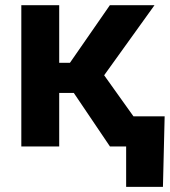

<svg xmlns="http://www.w3.org/2000/svg" viewBox="-20 -566 656 742"><path d="M62.4 0V-545.9H208.8V-323.3H250.3L404.6 -545.9H577.1L382.5 -275.1L578.9 0H404.9L265.2 -206.9H208.8V0ZM467.5 156.2V0H425.4V-116.4H616.3L609.7 156.2Z"/></svg>

Font: Adwaita Sans
Style: Regular
Weight: 400
Designer: Rasmus Andersson
Foundry: rsms
Version: Version 4.001;git-9221beed3